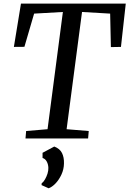

<svg xmlns="http://www.w3.org/2000/svg" viewBox="-20 -763 713 1058"><path d="M120.5 0 124 -41 242 -51 326.5 -697 168 -688 114.5 -505 56.5 -504.5 95.5 -743H673L646.5 -504.5L591 -503.5L587 -688L432 -697L347 -51L469 -41L465.5 0ZM209 257 209.5 247.5Q220 239.5 228.2 225Q236.5 210.5 241.8 193.8Q247 177 246.5 162Q246 143 237.8 127.5Q229.5 112 214.5 107.5V79L279 44.5Q309.5 56 321.5 80Q333.5 104 332.5 137.5Q332 170 318.5 199Q305 228 285.8 248Q266.5 268 248 274.5Z"/></svg>

Font: Merriweather 28pt
Style: Italic
Weight: 400
Italic angle: -7.8°
Version: Version 2.101